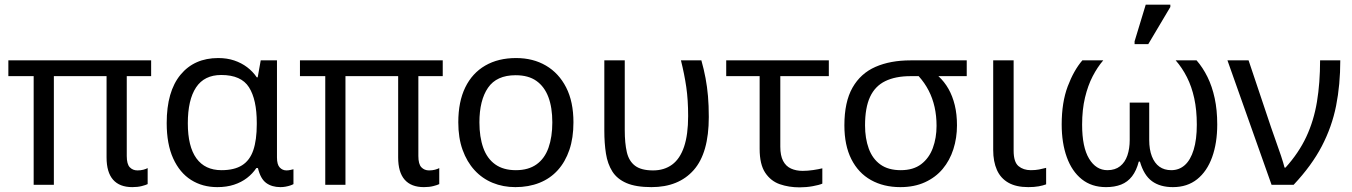

<svg xmlns="http://www.w3.org/2000/svg" viewBox="-20 -796 5823 827"><path d="M550 10Q495 10 467 -22Q439 -54 439 -118V-468H212V0H125V-468H16V-536H631V-468H526V-124Q526 -89 539 -75.5Q552 -62 572 -62Q586 -62 597.5 -65Q609 -68 616 -72V-3Q608 1 590.5 5.5Q573 10 550 10Z M916 10Q852 10 803 -21Q754 -52 726 -113.5Q698 -175 698 -266Q698 -402 757.5 -474Q817 -546 920 -546Q958 -546 989 -535.5Q1020 -525 1044.5 -506.5Q1069 -488 1086 -463H1090L1103 -536H1173V-118Q1173 -87 1185 -74.5Q1197 -62 1214 -62Q1222 -62 1231 -64Q1240 -66 1244 -67V-3Q1239 0 1230 3Q1221 6 1210 8Q1199 10 1188 10Q1151 10 1126.5 -8Q1102 -26 1091 -72H1084Q1068 -48 1044 -29.5Q1020 -11 988 -0.5Q956 10 916 10ZM934 -63Q989 -63 1022.5 -84Q1056 -105 1071 -149Q1086 -193 1086 -261V-267Q1086 -367 1052.5 -420Q1019 -473 933 -473Q860 -473 824.5 -419.5Q789 -366 789 -265Q789 -165 826 -114Q863 -63 934 -63Z M1806 10Q1751 10 1723 -22Q1695 -54 1695 -118V-468H1468V0H1381V-468H1272V-536H1887V-468H1782V-124Q1782 -89 1795 -75.5Q1808 -62 1828 -62Q1842 -62 1853.5 -65Q1865 -68 1872 -72V-3Q1864 1 1846.5 5.5Q1829 10 1806 10Z M2450 -269Q2450 -202 2432.5 -150.5Q2415 -99 2382.5 -63Q2350 -27 2303.5 -8.5Q2257 10 2200 10Q2147 10 2102 -8.5Q2057 -27 2024 -63Q1991 -99 1972.5 -150.5Q1954 -202 1954 -269Q1954 -358 1984 -419.5Q2014 -481 2070 -513.5Q2126 -546 2203 -546Q2276 -546 2331.5 -513.5Q2387 -481 2418.5 -419.5Q2450 -358 2450 -269ZM2045 -269Q2045 -206 2061.5 -159.5Q2078 -113 2113 -88Q2148 -63 2202 -63Q2256 -63 2291 -88Q2326 -113 2342.5 -159.5Q2359 -206 2359 -269Q2359 -333 2342 -378Q2325 -423 2290.5 -447.5Q2256 -472 2201 -472Q2119 -472 2082 -418Q2045 -364 2045 -269Z M2786 10Q2719 10 2678.5 -7.5Q2638 -25 2617.5 -57.5Q2597 -90 2590 -134.5Q2583 -179 2583 -233V-536H2671V-236Q2671 -179 2680 -140.5Q2689 -102 2715.5 -82Q2742 -62 2793 -62Q2841 -62 2875 -87Q2909 -112 2926.5 -164Q2944 -216 2944 -296Q2944 -366 2936 -421Q2928 -476 2913 -536H3001Q3012 -497 3019 -459.5Q3026 -422 3029.5 -382Q3033 -342 3033 -292Q3033 -137 2968 -63.5Q2903 10 2786 10Z M3424 11Q3378 11 3339 -2.5Q3300 -16 3276 -52Q3252 -88 3252 -155V-468H3108V-536H3550V-468H3341V-164Q3341 -126 3353 -103Q3365 -80 3387 -70Q3409 -60 3437 -60Q3459 -60 3482.5 -63.5Q3506 -67 3522 -71V-5Q3508 1 3480.5 6Q3453 11 3424 11Z M3858 10Q3786 10 3731.5 -20.5Q3677 -51 3647 -110.5Q3617 -170 3617 -256Q3617 -357 3652 -418.5Q3687 -480 3751 -508Q3815 -536 3902 -536H4144V-468H4022Q4048 -444 4065.5 -413Q4083 -382 4092.5 -343Q4102 -304 4102 -256Q4102 -202 4086.5 -153.5Q4071 -105 4040.5 -68.5Q4010 -32 3964 -11Q3918 10 3858 10ZM3860 -63Q3914 -63 3948 -89Q3982 -115 3998 -158.5Q4014 -202 4014 -254Q4014 -297 4005.5 -335Q3997 -373 3980 -406Q3963 -439 3937 -468H3902Q3837 -468 3793 -446.5Q3749 -425 3727.5 -378.5Q3706 -332 3706 -256Q3706 -200 3722 -156Q3738 -112 3772 -87.5Q3806 -63 3860 -63Z M4409 10Q4357 10 4323.5 -9Q4290 -28 4274 -64Q4258 -100 4258 -150V-536H4346V-147Q4346 -98 4367 -80.5Q4388 -63 4420 -63Q4440 -63 4455.5 -66Q4471 -69 4486 -73V-2Q4473 3 4454 6.5Q4435 10 4409 10Z M4744 10Q4682 10 4639.5 -24Q4597 -58 4575 -119Q4553 -180 4553 -260Q4553 -355 4579 -424Q4605 -493 4642 -536H4732Q4707 -507 4686.5 -467.5Q4666 -428 4653.5 -376Q4641 -324 4641 -259Q4641 -162 4671 -112.5Q4701 -63 4750 -63Q4783 -63 4804.5 -80Q4826 -97 4836 -126.5Q4846 -156 4846 -193V-354H4930V-193Q4930 -152 4941.5 -122.5Q4953 -93 4974 -78Q4995 -63 5025 -63Q5059 -63 5083.5 -85Q5108 -107 5121.5 -151Q5135 -195 5135 -259Q5135 -322 5124 -372.5Q5113 -423 5092.5 -463.5Q5072 -504 5044 -536H5134Q5161 -505 5181 -464.5Q5201 -424 5212 -373Q5223 -322 5223 -260Q5223 -180 5201 -119Q5179 -58 5136.5 -24Q5094 10 5032 10Q4977 10 4942 -15.5Q4907 -41 4890 -100H4885Q4875 -61 4856 -36.5Q4837 -12 4809 -1Q4781 10 4744 10ZM4867 -606V-618L4915 -776H5021V-766L4926 -606Z M5457 0 5267 -536H5358L5455 -247Q5463 -223 5475 -190Q5487 -157 5497.5 -125.5Q5508 -94 5513 -74H5517Q5574 -137 5606.5 -206.5Q5639 -276 5652.5 -357.5Q5666 -439 5666 -536H5753Q5753 -431 5735 -340.5Q5717 -250 5673.5 -166.5Q5630 -83 5552 0Z"/></svg>

Font: Noto Sans Ambassadori
Style: Regular
Weight: 400
Designer: Monotype Design Team
Foundry: Monotype Imaging Inc.
Version: Version 2.013